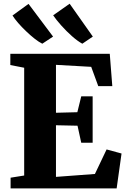

<svg xmlns="http://www.w3.org/2000/svg" viewBox="-20 -1040 702 1060"><path d="M113.5 -71V-666L37 -681V-743H586L600 -564.5H522.5L483.5 -671L289 -682V-417.5L407 -420.5L428.5 -508H491.5V-252H428.5L408 -346L289 -348.5V-63.5L504 -79.5L568.5 -215L651 -192.5L624 0H38.5V-59ZM213 -799Q194.5 -808 171 -826.5Q147.5 -845 123.8 -867.8Q100 -890.5 80.2 -913.2Q60.5 -936 49 -954.5L137.5 -1018.5L273 -838L214 -799ZM434 -799Q409 -812.5 377.5 -840.2Q346 -868 317.8 -899.8Q289.5 -931.5 273.5 -955.5L364.5 -1019.5L492.5 -838L435 -799Z"/></svg>

Font: Merriweather 36pt Black
Style: Regular
Weight: 900
Version: Version 2.100